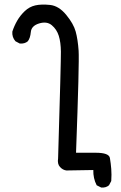

<svg xmlns="http://www.w3.org/2000/svg" viewBox="-20 -760 540 856"><path d="M431 76 411 66Q395 35 396 -2L276 0Q260 -2 247.5 -15.5Q235 -29 239 -54Q252 -487 251.5 -529.5Q251 -572 242 -600.5Q233 -629 211 -647.5Q189 -666 154.5 -655.5Q120 -645 117.5 -617.5Q115 -590 104 -576Q90 -564 68 -566L49 -576Q33 -594 35 -619Q43 -644 56.5 -667.5Q70 -691 90.5 -710.5Q111 -730 137.5 -736Q164 -742 203 -738Q242 -734 275 -694Q308 -654 317.5 -619Q327 -584 330.5 -534Q334 -484 319 -79H407Q466 -79 470 -55.5Q474 -32 476 -7Q478 18 476 47L466 66Q452 78 431 76Z"/></svg>

Font: NaniFont Regular
Style: Regular
Weight: 400
Designer: Nanigashitei
Version: Version 1.036